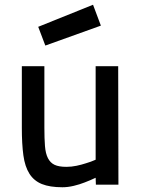

<svg xmlns="http://www.w3.org/2000/svg" viewBox="-20 -778 599 809"><path d="M478 -499 479 0H384L383 -29Q360 -18 336 -9Q316 -1 291 5Q266 11 243 11Q190 11 156.5 -2.5Q123 -16 104 -46Q85 -76 78.5 -123.5Q72 -171 72 -239V-499H167V-240Q167 -194 169.5 -162.5Q172 -131 182 -111.5Q192 -92 210 -83.5Q228 -75 260 -75Q281 -75 302.5 -79.5Q324 -84 342 -90Q363 -96 383 -105V-499ZM372 -758 405 -670 171 -586 141 -665Z"/></svg>

Font: Panefresco 600wt
Style: Regular
Weight: 600
Designer: Campivisivi
Foundry: Campivisivi & Chank Co
Version: Version 1.001